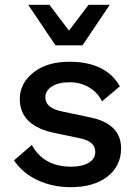

<svg xmlns="http://www.w3.org/2000/svg" viewBox="-20 -766 569 796"><path d="M435 -746 322 -578H210L97 -746H185L266 -639L347 -746ZM273 10Q198 10 136 -19Q74 -48 38 -101L112 -165Q161 -75 275 -75Q321 -75 348 -91.5Q375 -108 375 -136Q375 -179 315 -192L210 -214Q62 -243 62 -356Q62 -420 118 -465Q174 -510 268 -510Q419 -510 477 -408L403 -346Q384 -384 348 -404.5Q312 -425 270 -425Q222 -425 195 -407.5Q168 -390 168 -362Q168 -318 237 -304L351 -280Q482 -254 482 -151Q482 -78 425.5 -34Q369 10 273 10Z"/></svg>

Font: Elaine Sans Medium
Style: Regular
Weight: 500
Designer: Wei Huang
Foundry: Wei Huang
Version: Version 2.001;PS 002.001;hotconv 1.0.88;makeotf.lib2.5.64775